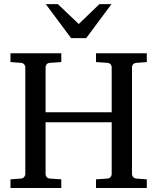

<svg xmlns="http://www.w3.org/2000/svg" viewBox="-20 -936 783 956"><path d="M458 0V-43L515.1 -46.9Q525.4 -47.9 530.8 -54.7Q536.1 -61.5 536.1 -68.8V-327.1H207V-68.8Q207 -61.5 212.2 -54.7Q217.3 -47.9 228 -46.9L285.2 -43V0H32.2V-43L84 -46.9Q94.7 -47.9 100.3 -54.7Q106 -61.5 106 -68.8V-602.1Q106 -609.4 100.3 -615.7Q94.7 -622.1 84 -623L32.2 -627V-670.9H285.2V-627L228 -623Q217.3 -622.1 212.2 -615.7Q207 -609.4 207 -602.1V-377H536.1V-602.1Q536.1 -609.4 530.8 -615.7Q525.4 -622.1 515.1 -623L458 -627V-670.9H710.9V-627L659.2 -623Q648.4 -622.1 642.8 -615.7Q637.2 -609.4 637.2 -602.1V-68.8Q637.2 -61.5 642.8 -54.7Q648.4 -47.9 659.2 -46.9L710.9 -43V0ZM409.2 -746.1H334L208 -915.5H268.1L372.1 -816.4L475.1 -915.5H535.2Z"/></svg>

Font: Charis SIL Afr
Style: Regular
Weight: 400
Foundry: SIL International
Version: Version 5.000